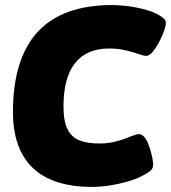

<svg xmlns="http://www.w3.org/2000/svg" viewBox="-20 -728 673 756"><path d="M343 8Q188 8 109.5 -66.5Q31 -141 31 -288Q31 -392 55.5 -471Q80 -550 128.5 -602.5Q177 -655 250 -681.5Q323 -708 419 -708Q453 -708 489 -703Q525 -698 557.5 -688.5Q590 -679 610 -666Q621 -659 627 -653Q633 -647 633 -636Q633 -626 625.5 -605Q618 -584 606 -561.5Q594 -539 581 -523.5Q568 -508 556 -508Q547 -508 534 -512.5Q521 -517 503 -522.5Q485 -528 462 -532.5Q439 -537 410 -537Q365 -537 331.5 -522.5Q298 -508 275.5 -479.5Q253 -451 241.5 -408.5Q230 -366 230 -309Q230 -251 246 -219Q262 -187 293.5 -175Q325 -163 371 -163Q401 -163 426 -168.5Q451 -174 470.5 -181.5Q490 -189 504.5 -194.5Q519 -200 527 -200Q540 -200 550.5 -185.5Q561 -171 568 -150Q575 -129 579 -110Q583 -91 583 -82Q583 -66 575 -58Q567 -50 543 -37Q517 -23 482 -13Q447 -3 411 2.5Q375 8 343 8Z"/></svg>

Font: Asap Black
Style: Italic
Weight: 900
Italic angle: -6°
Designer: Pablo Cosgaya
Foundry: Omnibus-Type
Version: Version 3.001